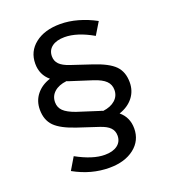

<svg xmlns="http://www.w3.org/2000/svg" viewBox="-139 -810 848 962"><g transform="rotate(-20 285.5 -329.5)"><path d="M279.7 51.5Q182.5 51.5 91.6 0.5L130.3 -64.6Q216.7 -17.1 280.3 -17.4Q323.4 -17.4 347.8 -35.9Q372.2 -54.4 372.2 -86.7Q372.2 -111.8 356 -128.8Q339.8 -145.8 303 -157.9L194.8 -193.6Q115.2 -219.8 82.8 -252.8Q50.5 -285.7 50.5 -340.9Q50.5 -387.6 77.6 -421.4Q104.7 -455.2 151.2 -469.9Q107.7 -506.2 107.7 -565.3Q107.7 -630.9 158.3 -670.4Q208.9 -710 292.2 -710Q338.4 -710 386.5 -696.4Q434.6 -682.8 480 -658.1L440.6 -593Q357.3 -640.9 290.6 -640.9Q247.5 -640.9 223.1 -622.5Q198.7 -604.2 198.7 -571.6Q198.7 -546.4 215.4 -529.4Q232.1 -512.4 268.6 -500.3L375.8 -464.6Q456.1 -438.4 488.5 -405.5Q520.8 -372.5 520.8 -316.7Q520.8 -270.7 494 -236.7Q467.2 -202.8 419.7 -187Q462.9 -151.1 462.9 -91.9Q462.9 -27.4 412.5 12.1Q362 51.5 279.7 51.5ZM347.1 -227.2Q387.9 -232.2 411.8 -253.4Q435.8 -274.7 435.8 -307.2Q435.8 -335.7 416.5 -354.8Q397.2 -373.9 353.9 -388.1L237.5 -425.4Q233.9 -426.7 230.6 -428Q227.4 -429.3 224.5 -430.3Q182.7 -425.6 158.7 -404.2Q134.8 -382.9 134.8 -350Q134.8 -322.2 154.1 -303.4Q173.4 -284.7 216.7 -269.4L333.1 -232.1Q336.7 -231.1 340.1 -230.2Q343.5 -229.2 347.1 -227.2Z"/></g></svg>

Font: Red Hat Display VF
Style: Regular
Weight: 300
Designer: Pentagram, MCKL
Foundry: Pentagram, MCKL
Version: Version 1.023